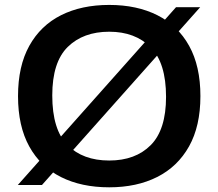

<svg xmlns="http://www.w3.org/2000/svg" viewBox="-20 -770 909 799"><path d="M434.5 9.5Q319 9.5 233.8 -33.2Q148.5 -76 101.8 -160.5Q55 -245 55 -370Q55 -495 102 -579.5Q149 -664 234.2 -706.8Q319.5 -749.5 434.5 -749.5Q550 -749.5 635.2 -706.5Q720.5 -663.5 767.2 -579Q814 -494.5 814 -370Q814 -245.5 766.8 -161Q719.5 -76.5 634.2 -33.5Q549 9.5 434.5 9.5ZM434.5 -102Q543.5 -102 607.2 -166Q671 -230 671 -367Q671 -508.5 606.8 -573.2Q542.5 -638 434.5 -638Q326.5 -638 262 -574.8Q197.5 -511.5 197.5 -373Q197.5 -230 261.2 -166Q325 -102 434.5 -102ZM154.5 0H54L712.5 -740H813Z"/></svg>

Font: Encode Sans Expanded SemiBold
Style: Regular
Weight: 600
Width: 7
Designer: Multiple Designers
Foundry: Impallari Type
Version: Version 3.000; ttfautohint (v1.8.3) -l 8 -r 50 -G 200 -x 14 